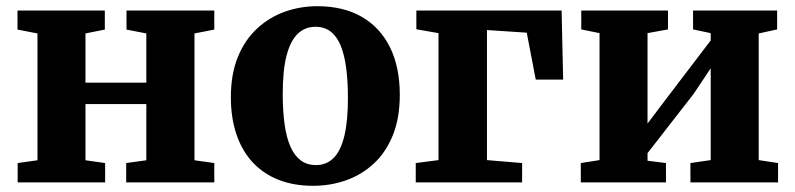

<svg xmlns="http://www.w3.org/2000/svg" viewBox="-20 -589 2568 620"><path d="M37 0V-62.5L101 -71.5V-481L36.5 -493.5V-555H318.5V-493.5L256 -481V-322H452.5V-481L388.5 -493.5V-555H672V-493.5L608 -481V-71.5L672 -62.5V0H387.5V-62.5L452.5 -71.5V-253H256V-71.5L319.5 -62.5V0Z M725.5 -275Q725.5 -349.5 748 -404.8Q770.5 -460 809.8 -496.5Q849 -533 899.2 -551Q949.5 -569 1004.5 -569Q1088.5 -569 1148 -534.8Q1207.5 -500.5 1239.2 -436.5Q1271 -372.5 1271 -283Q1271 -207 1248.2 -151.5Q1225.5 -96 1186.2 -60Q1147 -24 1096.8 -6.5Q1046.5 11 991 11Q928.5 11 879.2 -8.5Q830 -28 795.8 -65Q761.5 -102 743.5 -155.2Q725.5 -208.5 725.5 -275ZM1000.5 -56Q1034.5 -56 1057.2 -78.8Q1080 -101.5 1091.8 -149.5Q1103.5 -197.5 1103.5 -271.5Q1103.5 -327 1097.8 -370Q1092 -413 1079.8 -442.5Q1067.5 -472 1047.5 -487.2Q1027.5 -502.5 998.5 -502.5Q964.5 -502.5 941 -479.5Q917.5 -456.5 905.2 -409Q893 -361.5 893 -286.5Q893 -230.5 899 -187.5Q905 -144.5 918 -115.2Q931 -86 951.2 -71Q971.5 -56 1000.5 -56Z M1322.5 0V-62.5L1396 -72V-482L1324.5 -494.5V-555H1793.5L1798.5 -332H1710L1681 -483.5L1552.5 -492V-72L1666 -62.5V0Z M1855.5 0V-62.5L1916 -72V-482L1857 -494V-555H2137V-494L2071 -482V-190L2126.5 -263.5L2275 -458.5V-482L2218 -494V-555H2489.5V-494L2430 -481V-72L2492.5 -62.5V0H2209.5V-62.5L2275 -72V-368.5L2220 -286L2071 -94.5V-70L2130.5 -62.5V0Z"/></svg>

Font: Merriweather 20pt ExtraBold
Style: Regular
Weight: 800
Version: Version 2.100